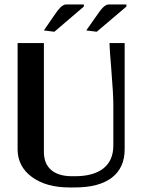

<svg xmlns="http://www.w3.org/2000/svg" viewBox="-20 -824 631 852"><path d="M352.1 -794.9 221.2 -683.1 174.8 -689 211.9 -743.2Q213.4 -745.6 218.5 -752.7Q223.6 -759.8 225.6 -762.7Q227.5 -765.6 231.9 -771.7Q236.3 -777.8 238.8 -780.5Q241.2 -783.2 245.4 -788.1Q249.5 -793 252.4 -794.9Q255.4 -796.9 259 -799.6Q262.7 -802.2 266.1 -803.2Q269.5 -804.2 272.9 -804.2H352.1ZM541 -794.9 409.2 -683.1 362.8 -689 400.9 -743.2Q402.3 -745.6 407.5 -752.7Q412.6 -759.8 414.6 -762.7Q416.5 -765.6 420.9 -771.7Q425.3 -777.8 427.7 -780.5Q430.2 -783.2 434.3 -788.1Q438.5 -793 441.4 -794.9Q444.3 -796.9 448 -799.6Q451.7 -802.2 455.1 -803.2Q458.5 -804.2 461.9 -804.2H541ZM58.1 -632.8H174.8V-149.9Q174.8 -97.7 207 -69.8Q239.3 -42 299.8 -42H312Q395 -42 439 -76.9Q482.9 -111.8 482.9 -178.2V-358.9Q482.9 -405.8 474.4 -509.5Q465.8 -613.3 465.8 -632.8H533.2V-162.1Q533.2 -79.6 476.6 -35.9Q419.9 7.8 312 7.8H288.1Q184.6 7.8 121.3 -38.8Q58.1 -85.4 58.1 -162.1Z"/></svg>

Font: Resagokr
Style: Bold
Weight: 600
Designer: gluk
Foundry: gluk
Version: Version 0.95